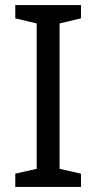

<svg xmlns="http://www.w3.org/2000/svg" viewBox="-20 -734 379 754"><path d="M298 0H40V-52L124 -71V-642L40 -662V-714H298V-662L214 -642V-71L298 -52Z"/></svg>

Font: Noto Sans Cherokee
Style: Regular
Weight: 400
Designer: Monotype Design Team
Foundry: Monotype Imaging Inc.
Version: Version 2.001